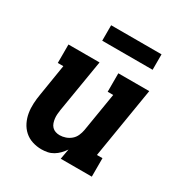

<svg xmlns="http://www.w3.org/2000/svg" viewBox="-171 -854 941 990"><g transform="rotate(30 300.0 -359.0)"><path d="M214 8Q186 8 159.5 -0.5Q133 -9 113 -27Q93 -45 81 -69.5Q69 -94 64.5 -121Q60 -148 61.5 -177Q63 -206 68 -234L98 -420H65V-530H250L198 -216Q196 -203 195 -190Q194 -177 195.5 -164.5Q197 -152 201 -140Q205 -128 213.5 -119Q222 -110 234 -106Q246 -102 259 -102Q276 -102 293.5 -108Q311 -114 325 -126Q339 -138 346.5 -155Q354 -172 357 -189L395 -420H362V-530H546L477 -110H510V0H325L336 -61Q325 -45 312 -31.5Q299 -18 283 -8.5Q267 1 249.5 4.5Q232 8 214 8ZM506 -634H206V-726H506Z"/></g></svg>

Font: Iosevka Curly Slab XBdExObl
Style: Regular
Weight: 800
Width: 7
Italic angle: -9°
Monospace: yes
Designer: Belleve Invis
Foundry: Belleve Invis
Version: Version 11.1.0; ttfautohint (v1.8.3)